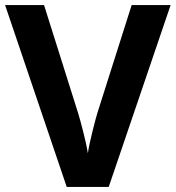

<svg xmlns="http://www.w3.org/2000/svg" viewBox="-20 -785 690 754"><path d="M650 -765H497L362 -340C355 -317 331 -226 325 -183C319 -226 294 -318 287 -340L153 -765H0L242 -51H407Z"/></svg>

Font: Noto Sans Tamil UI
Style: Bold
Weight: 700
Designer: Jelle Bosma - Monotype Design Team
Foundry: Monotype Imaging Inc.
Version: Version 2.004